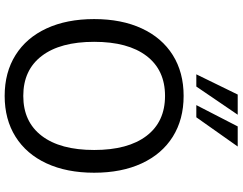

<svg xmlns="http://www.w3.org/2000/svg" viewBox="-124 -866 1000 791"><g transform="rotate(90 375.5 -471.0)"><path d="M59.1 -359.4Q59.1 -472.3 97.6 -555.4Q136.1 -638.5 207.4 -683.3Q278.7 -728 375.6 -728Q472.5 -728 543.8 -683.3Q615.1 -638.5 653.6 -555.4Q692.1 -472.3 692.1 -359.4Q692.1 -246.5 653.6 -163.3Q615.1 -80.2 543.8 -35.5Q472.5 9.3 375.6 9.3Q278.7 9.3 207.4 -35.5Q136.1 -80.2 97.6 -163.3Q59.1 -246.5 59.1 -359.4ZM598.4 -359.4Q598.4 -498.9 540.3 -575.1Q482.2 -651.4 375.6 -651.4Q269 -651.4 210.9 -575.1Q152.8 -498.9 152.8 -359.4Q152.8 -219.8 210.9 -143.6Q269 -67.4 375.6 -67.4Q482.2 -67.4 540.3 -143.6Q598.4 -219.8 598.4 -359.4ZM370 -950.8H453.1L337 -780.3H286.7ZM501.3 -950.8H584.1L463.7 -780.3H413.5Z"/></g></svg>

Font: Min Sans VF VF
Style: Regular
Weight: 400
Designer: Jinseong-Kim, NotoSansCJK, Nunito
Foundry: Jinseong-Kim
Version: Version 1.420;Glyphs 3.1.2 (3151)